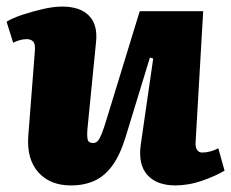

<svg xmlns="http://www.w3.org/2000/svg" viewBox="-21 -550 703 584"><path d="M-1 -484Q17 -495 47 -505Q77 -515 109.5 -522.5Q142 -530 168 -530Q223 -530 250 -502Q277 -474 271 -421L245 -158Q243 -134 246 -124.5Q249 -115 262 -115Q271 -115 277 -122Q283 -129 289.5 -146Q296 -163 305 -193L404 -516H597L574 -118Q573 -102 578.5 -94Q584 -86 594 -86Q606 -86 619 -89.5Q632 -93 643 -99L662 -31Q649 -23 631 -15Q613 -7 593 0Q573 7 552 10.5Q531 14 513 14Q456 14 427.5 -17.5Q399 -49 407 -109L445 -372L435 -375L361 -133Q344 -78 320.5 -46Q297 -14 266 0Q235 14 195 14Q131 14 95.5 -26Q60 -66 65 -136L85 -394Q87 -416 80 -423.5Q73 -431 60 -431Q52 -431 41.5 -428.5Q31 -426 19 -420Z"/></svg>

Font: Literata 18pt ExtraBold
Style: Italic
Weight: 800
Italic angle: -2°
Designer: Latin by Veronika Burian and Jose Scaglione. Greek by Irene Vlachou. Cyrillic by Vera Evstafieva
Foundry: TypeTogether
Version: Version 3.103;gftools[0.9.29]